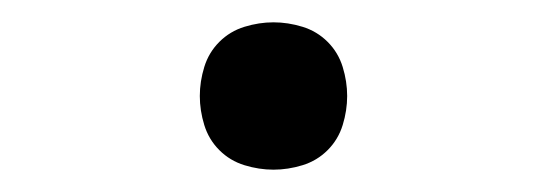

<svg xmlns="http://www.w3.org/2000/svg" viewBox="-20 -426 490 172"><path d="M225 -274Q212 -274 199 -278Q186 -282 176.5 -291.5Q167 -301 163 -314Q159 -327 159 -340Q159 -353 163 -366Q167 -379 176.5 -388.5Q186 -398 199 -402Q212 -406 225 -406Q238 -406 251 -402Q264 -398 273.5 -388.5Q283 -379 287 -366Q291 -353 291 -340Q291 -327 287 -314Q283 -301 273.5 -291.5Q264 -282 251 -278Q238 -274 225 -274Z"/></svg>

Font: Iosevka Etoile Light
Style: Regular
Weight: 300
Designer: Belleve Invis
Foundry: Belleve Invis
Version: Version 25.0.1; ttfautohint (v1.8.4)